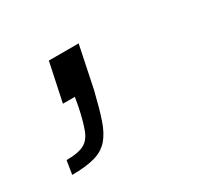

<svg xmlns="http://www.w3.org/2000/svg" viewBox="-95 -136 315 307"><g transform="rotate(-30 62.0 17.5)"><path d="M-37 106 -33 81Q-12 81 -1 75.5Q10 70 15.5 55.5Q21 41 26 17L29 0H7L22 -71H77L61 6Q54 35 47.5 54.5Q41 74 31 85.5Q21 97 4.5 101.5Q-12 106 -37 106Z"/></g></svg>

Font: Saira Condensed ExtraLight
Style: Italic
Weight: 250
Width: 3
Italic angle: -12°
Designer: Hector Gatti with collaboration of the Omnibus-Type team
Foundry: Omnibus-Type
Version: Version 1.101